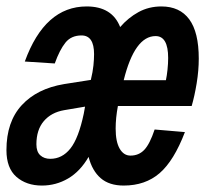

<svg xmlns="http://www.w3.org/2000/svg" viewBox="-26 -564 646 596"><path d="M104 12Q56 12 25 -15Q-6 -42 -6 -98Q-6 -186 41.5 -237.5Q89 -289 173 -303L256 -316Q262 -341 264 -360.5Q266 -380 266 -396Q266 -454 227 -454Q195 -454 177 -431.5Q159 -409 144 -367L51 -373Q113 -544 243 -544Q322 -544 347 -480Q372 -509 404 -526.5Q436 -544 475 -544Q532 -544 561.5 -504Q591 -464 591 -382Q591 -345 584.5 -305.5Q578 -266 569 -235H340Q333 -198 333 -165Q333 -124 345.5 -102.5Q358 -81 379 -81Q405 -81 422 -99Q439 -117 454 -162L548 -154Q514 -65 469.5 -26.5Q425 12 358 12Q313 12 286.5 -11Q260 -34 249 -77Q223 -32 185.5 -10Q148 12 104 12ZM358 -315H489Q492 -329 494 -348Q496 -367 496 -384Q496 -452 457 -452Q392 -452 358 -315ZM130 -71Q167 -71 192.5 -103Q218 -135 234 -211L238 -233L173 -222Q133 -215 110 -188Q87 -161 87 -116Q87 -93 99 -82Q111 -71 130 -71Z"/></svg>

Font: Geist Mono Medium
Style: Italic
Weight: 500
Italic angle: -12°
Monospace: yes
Designer: Basement.studio, Andrés Briganti, Mateo Zaragoza
Foundry: Basement.studio, Vercel, Andrés Briganti, Guido Ferreyra, Mateo Zaragoza
Version: Version 1.500; ttfautohint (v1.8.4.7-5d5b)